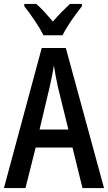

<svg xmlns="http://www.w3.org/2000/svg" viewBox="-20 -960 551 980"><path d="M401 0 350 -207H162L110 0H0L193 -715H316L511 0ZM329 -299 276 -514Q270 -540 264.5 -570.5Q259 -601 255 -626Q251 -599 245 -570Q239 -541 233 -514L182 -299ZM398 -940V-928Q383 -909 364 -883Q345 -857 327.5 -829.5Q310 -802 299 -780H202Q186 -812 157.5 -854.5Q129 -897 104 -928V-940H165Q185 -923 206.5 -899.5Q228 -876 250 -850Q274 -878 294 -898Q314 -918 337 -940Z"/></svg>

Font: Avrile Sans Condensed Medium
Style: Regular
Weight: 500
Width: 3
Designer: Monotype Design Team
Foundry: Monotype Imaging Inc.
Version: Version 2.001;September 10, 2019;FontCreator 11.5.0.2425 64-